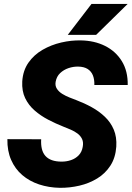

<svg xmlns="http://www.w3.org/2000/svg" viewBox="-20 -921 653 952"><path d="M390.1 -192.4Q394.5 -215.3 387 -231.4Q379.4 -247.6 364.5 -258.8Q349.6 -270 330.8 -278.1Q312 -286.1 294.4 -293Q256.3 -308.1 219.2 -327.4Q182.1 -346.7 151.9 -373Q121.6 -399.4 104.7 -434.6Q87.9 -469.7 90.3 -517.1Q93.8 -571.3 121.1 -610.4Q148.4 -649.4 191.2 -674.1Q233.9 -698.7 283.4 -710.2Q333 -721.7 380.4 -720.7Q447.8 -719.7 500.7 -693.4Q553.7 -667 584 -617.9Q614.3 -568.8 613.3 -499.5H447.8Q448.7 -526.9 440.7 -547.1Q432.6 -567.4 414.6 -578.9Q396.5 -590.3 367.7 -590.8Q343.8 -591.3 319.8 -583.3Q295.9 -575.2 278.3 -558.6Q260.7 -542 255.9 -515.6Q252.4 -495.6 262.2 -480.7Q272 -465.8 289.1 -455.3Q306.2 -444.8 325 -437.5Q343.8 -430.2 357.9 -424.8Q397.9 -409.7 434.8 -389.4Q471.7 -369.1 500.2 -341.8Q528.8 -314.5 544.2 -278.1Q559.6 -241.7 556.6 -193.8Q552.7 -138.7 527.3 -99.6Q502 -60.5 461.9 -36.1Q421.9 -11.7 374 -0.5Q326.2 10.7 276.9 10.3Q221.7 9.3 173.8 -6.6Q126 -22.5 90.3 -53Q54.7 -83.5 35.2 -128.2Q15.6 -172.9 16.6 -231L184.1 -230.5Q182.6 -203.1 187.7 -182.4Q192.9 -161.6 205.3 -147.7Q217.8 -133.8 237.8 -126.7Q257.8 -119.6 286.1 -119.6Q310.1 -119.6 332.3 -127.2Q354.5 -134.8 370.1 -150.9Q385.7 -167 390.1 -192.4ZM315.9 -748 433.6 -901.4H612.8L456.5 -748Z"/></svg>

Font: Roboto Black
Style: Italic
Weight: 900
Italic angle: -12°
Designer: Christian Robertson
Foundry: Google
Version: Version 3.0; 2020